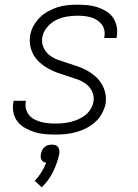

<svg xmlns="http://www.w3.org/2000/svg" viewBox="-20 -562 590 819"><path d="M217 12Q194 12 171 10Q148 8 127.5 1.5Q107 -5 88 -15.5Q69 -26 55.5 -42.5Q42 -59 37.5 -81Q33 -103 37 -126L38 -132H90V-128Q87 -112 91 -97Q95 -82 104 -71Q113 -60 126.5 -53Q140 -46 154.5 -42Q169 -38 185 -36.5Q201 -35 217 -35Q233 -35 249 -36.5Q265 -38 281 -42Q297 -46 312.5 -52.5Q328 -59 342 -69.5Q356 -80 365.5 -95Q375 -110 378 -125Q383 -149 374 -169.5Q365 -190 348 -203Q331 -216 310 -223.5Q289 -231 267.5 -237.5Q246 -244 225.5 -251.5Q205 -259 186 -269.5Q167 -280 151 -294Q135 -308 124 -326.5Q113 -345 109 -367.5Q105 -390 109 -413Q113 -434 124 -453.5Q135 -473 151 -488.5Q167 -504 186.5 -514.5Q206 -525 226.5 -531.5Q247 -538 268 -540Q289 -542 309 -542Q331 -542 353 -540Q375 -538 395 -531.5Q415 -525 433 -514Q451 -503 462 -487Q473 -471 477.5 -450Q482 -429 478 -406L477 -400H425V-404Q428 -419 425 -433.5Q422 -448 413.5 -458.5Q405 -469 393.5 -476.5Q382 -484 368 -488Q354 -492 339.5 -493.5Q325 -495 310 -495Q287 -495 264 -491Q241 -487 219.5 -476.5Q198 -466 181.5 -446.5Q165 -427 161 -405Q156 -382 165 -361Q174 -340 190.5 -327Q207 -314 228 -306.5Q249 -299 270 -292.5Q291 -286 312.5 -278.5Q334 -271 352.5 -260.5Q371 -250 387 -236Q403 -222 414 -203.5Q425 -185 429.5 -163Q434 -141 430 -117Q425 -96 413.5 -75.5Q402 -55 384 -39.5Q366 -24 345.5 -14Q325 -4 303 2Q281 8 259.5 10Q238 12 217 12ZM158 237 128 209Q144 193 156.5 173Q169 153 177 132Q171 131 165.5 128Q160 125 157 119.5Q154 114 153.5 107.5Q153 101 155 94Q156 86 160 78.5Q164 71 170.5 65Q177 59 185 57Q193 55 201 55Q209 55 216 57Q223 59 227.5 65Q232 71 233 78.5Q234 86 233 94Q225 132 207 169.5Q189 207 158 237Z"/></svg>

Font: Lode Dark
Style: Italic
Weight: 400
Italic angle: -11°
Monospace: yes
Designer: Belleve Invis
Foundry: Belleve Invis
Version: Version 29.2.0; ttfautohint (v1.8.3)